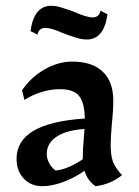

<svg xmlns="http://www.w3.org/2000/svg" viewBox="-20 -630 477 661"><path d="M37 -83Q37 -145 95 -179.5Q153 -214 272 -222Q271 -277 252 -300Q233 -323 186 -323Q155 -323 122.5 -313Q90 -303 64 -286L56 -319Q85 -363 132.5 -390.5Q180 -418 229 -418Q297 -418 333.5 -383.5Q370 -349 370 -284Q370 -248 365 -203Q361 -155 361 -132Q361 -94 369 -73Q377 -52 400 -27Q360 5 309 11Q281 -8 271 -42Q235 -17 196.5 -3Q158 11 126 11Q86 11 61.5 -15.5Q37 -42 37 -83ZM265 -82V-89Q265 -118 268 -146L271 -186Q209 -182 175 -159.5Q141 -137 141 -100Q141 -84 149.5 -68Q158 -52 172 -43Q194 -45 219 -56Q244 -67 265 -82ZM85 -523Q97 -610 156 -610Q172 -610 188.5 -605Q205 -600 219.5 -595Q234 -590 238 -588Q279 -570 299 -570Q321 -570 326 -593L350 -581Q338 -494 279 -494Q263 -494 246.5 -499Q230 -504 215.5 -509Q201 -514 197 -516Q156 -534 136 -534Q114 -534 109 -511Z"/></svg>

Font: Mirza Medium
Style: Regular
Weight: 500
Designer: Arabic design by Kourosh Beigpour, Latin design by Eduardo Tunni, engineering by Lasse Fister
Version: Version 1.0010g